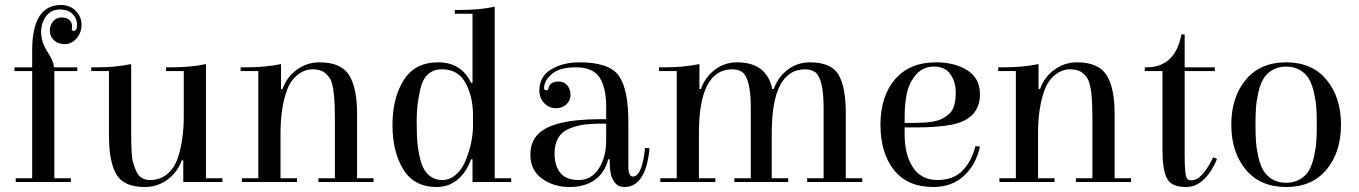

<svg xmlns="http://www.w3.org/2000/svg" viewBox="-20 -730 5451 770"><path d="M276 -606Q289 -606 289 -631Q289 -656 271 -674Q253 -692 219.5 -692Q186 -692 165.5 -666Q145 -640 145 -601Q145 -562 169.5 -524Q194 -486 197 -460H290V-445H198V-15H264V0H43V-15H109V-445H38V-460H109V-528Q109 -710 225 -710Q260 -710 283.5 -686.5Q307 -663 307 -631Q307 -599 287 -576Q267 -553 240 -553Q213 -553 196.5 -568.5Q180 -584 180 -606.5Q180 -629 193 -644.5Q206 -660 226.5 -660Q247 -660 258 -650Q269 -640 269 -625L268 -614Q268 -606 276 -606Z M717 -445H646V-460H667Q745 -460 806 -473V-15H872V0H715V-87H709Q692 -39 651.5 -9.5Q611 20 561 20Q476 20 446.5 -31Q417 -82 417 -185V-445H346V-460H367Q445 -460 506 -473V-199Q506 -105 513 -81Q520 -57 528 -40Q544 -8 582.5 -8Q621 -8 649.5 -31Q678 -54 692 -94Q717 -165 717 -264Z M1171 -15V0H950V-15H1016V-445H945V-460H966Q1045 -460 1107 -473V-373H1113Q1130 -421 1170.5 -450.5Q1211 -480 1261 -480Q1348 -480 1380 -428.5Q1412 -377 1412 -275V-15H1478V0H1257V-15H1323V-261Q1323 -374 1306 -410Q1298 -426 1281.5 -439Q1265 -452 1233 -452Q1201 -452 1172.5 -429Q1144 -406 1130 -366Q1105 -295 1105 -196V-15Z M2030 0H1875V-91H1869Q1851 -40 1815.5 -10Q1780 20 1731 20Q1641 20 1597.5 -50.5Q1554 -121 1554 -229Q1554 -337 1599 -408.5Q1644 -480 1737 -480Q1830 -480 1869 -398H1875V-675H1804V-690H1825Q1903 -690 1964 -703V-15H2030ZM1877 -229V-265Q1877 -343 1847 -397.5Q1817 -452 1753 -452Q1684 -452 1666 -374Q1651 -311 1651 -248Q1651 -185 1654.5 -152Q1658 -119 1667.5 -83.5Q1677 -48 1699.5 -28Q1722 -8 1753.5 -8Q1785 -8 1809.5 -30.5Q1834 -53 1848 -88Q1877 -159 1877 -229Z M2304 -480Q2423 -480 2461.5 -426.5Q2500 -373 2500 -240V-63Q2500 -22 2518 -22Q2555 -22 2567 -137L2585 -135Q2570 20 2484 20Q2459 20 2445.5 2Q2432 -16 2428.5 -37.5Q2425 -59 2425 -91H2419Q2406 -38 2366 -9Q2326 20 2263.5 20Q2201 20 2154 -13.5Q2107 -47 2107 -110Q2107 -157 2134 -188Q2190 -252 2388 -252Q2399 -252 2411 -252V-301Q2411 -380 2384 -420Q2357 -460 2290.5 -460Q2224 -460 2193 -433Q2162 -406 2162 -377Q2162 -368 2170.5 -368Q2179 -368 2180 -377Q2186 -403 2220 -403Q2242 -403 2255 -387.5Q2268 -372 2268 -349.5Q2268 -327 2251.5 -311.5Q2235 -296 2208.5 -296Q2182 -296 2162.5 -316.5Q2143 -337 2143 -367Q2143 -423 2190 -451.5Q2237 -480 2304 -480ZM2411 -167V-234Q2401 -234 2379.5 -234Q2358 -234 2328.5 -231Q2299 -228 2268 -216Q2204 -193 2204 -114Q2204 -66 2227 -37Q2250 -8 2301 -8Q2352 -8 2381.5 -54Q2411 -100 2411 -167Z M2849 -15V0H2628V-15H2694V-445H2623V-460H2644Q2723 -460 2785 -473V-373H2791Q2808 -421 2847 -450.5Q2886 -480 2936 -480Q3055 -480 3077 -373H3083Q3100 -421 3139 -450.5Q3178 -480 3228 -480Q3314 -480 3343 -430Q3372 -380 3372 -275V-15H3438V0H3217V-15H3283V-298Q3283 -412 3250 -440Q3234 -452 3209 -452Q3075 -452 3075 -196V-15H3141V0H2925V-15H2991V-298Q2991 -412 2958 -440Q2942 -452 2917 -452Q2783 -452 2783 -196V-15Z M3734 -480Q3809 -480 3859.5 -448Q3910 -416 3910 -352Q3910 -253 3797 -230Q3740 -219 3655 -219H3608V-190Q3608 -109 3641.5 -58.5Q3675 -8 3739.5 -8Q3804 -8 3840.5 -46Q3877 -84 3892 -144L3910 -142Q3894 -69 3845.5 -24.5Q3797 20 3723 20Q3619 20 3565 -48.5Q3511 -117 3511 -230Q3511 -343 3569 -411.5Q3627 -480 3734 -480ZM3608 -237H3643Q3724 -237 3756.5 -253Q3789 -269 3801 -292.5Q3813 -316 3813 -359Q3813 -402 3791.5 -432.5Q3770 -463 3726 -463Q3682 -463 3654.5 -431.5Q3627 -400 3617.5 -358Q3608 -316 3608 -265Z M4209 -15V0H3988V-15H4054V-445H3983V-460H4004Q4083 -460 4145 -473V-373H4151Q4168 -421 4208.5 -450.5Q4249 -480 4299 -480Q4386 -480 4418 -428.5Q4450 -377 4450 -275V-15H4516V0H4295V-15H4361V-261Q4361 -374 4344 -410Q4336 -426 4319.5 -439Q4303 -452 4271 -452Q4239 -452 4210.5 -429Q4182 -406 4168 -366Q4143 -295 4143 -196V-15Z M4731 -445V-105Q4731 -21 4742 -12Q4748 -7 4758 -7Q4783 -7 4806.5 -36Q4830 -65 4845 -99L4861 -93Q4842 -45 4810 -12.5Q4778 20 4736 20Q4677 20 4659.5 -15.5Q4642 -51 4642 -127V-445H4571V-460H4578Q4693 -460 4718 -592H4731V-460H4852V-445Z M5300 -50Q5242 20 5138 20Q5034 20 4976 -50Q4918 -120 4918 -230Q4918 -340 4976 -410Q5034 -480 5138 -480Q5242 -480 5300 -410Q5358 -340 5358 -230Q5358 -120 5300 -50ZM5259 -163Q5261 -192 5261 -230Q5261 -268 5259 -297Q5257 -326 5249.5 -359Q5242 -392 5229.5 -413.5Q5217 -435 5193.5 -449Q5170 -463 5138 -463Q5106 -463 5082.5 -449Q5059 -435 5046.5 -413.5Q5034 -392 5026.5 -359Q5019 -326 5017 -297Q5015 -268 5015 -230Q5015 -192 5017 -163Q5019 -134 5026.5 -101Q5034 -68 5046.5 -46.5Q5059 -25 5082.5 -11Q5106 3 5138 3Q5170 3 5193.5 -11Q5217 -25 5229.5 -46.5Q5242 -68 5249.5 -101Q5257 -134 5259 -163Z"/></svg>

Font: Elsie
Style: Regular
Weight: 400
Designer: Alejandro Inler
Foundry: Alejandro Inler
Version: 1.002